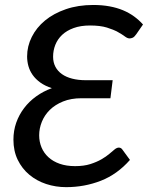

<svg xmlns="http://www.w3.org/2000/svg" viewBox="-20 -745 595 772"><path d="M528 -607.5Q520 -596 513.2 -593.2Q506.5 -590.5 501 -590.5Q492.5 -590.5 482 -598.5Q471.5 -606.5 454 -616.2Q436.5 -626 409.8 -634.2Q383 -642.5 342 -642.5Q304 -642.5 276 -632.2Q248 -622 229.8 -604.8Q211.5 -587.5 202.5 -564.8Q193.5 -542 193.5 -517Q193.5 -494 202.8 -476.5Q212 -459 229 -447Q246 -435 270.2 -428.8Q294.5 -422.5 324.5 -422.5H433L424 -350H307.5Q265.5 -350 233.5 -337Q201.5 -324 180.2 -303Q159 -282 148.2 -255.2Q137.5 -228.5 137.5 -201Q137.5 -175 147 -152.2Q156.5 -129.5 174.8 -112.8Q193 -96 220 -86.5Q247 -77 282 -77Q317 -77 343 -85.2Q369 -93.5 388 -104.5Q407 -115.5 419.8 -126.5Q432.5 -137.5 440 -143.5Q444 -147 448.5 -149.2Q453 -151.5 457.5 -151.5Q466 -151.5 471 -145L502.5 -102Q451.5 -44 385.5 -18.2Q319.5 7.5 246 7.5Q204 7.5 165.5 -5.2Q127 -18 97.8 -42.5Q68.5 -67 51.2 -102.5Q34 -138 34 -183.5Q34 -219.5 45.2 -251.5Q56.5 -283.5 76.8 -310.2Q97 -337 125.5 -357.5Q154 -378 188.5 -390.5Q161 -399.5 142 -413.2Q123 -427 111.2 -443.8Q99.5 -460.5 94.2 -479.5Q89 -498.5 89 -518Q89 -559 107.8 -596.5Q126.5 -634 161 -662.5Q195.5 -691 244.8 -708Q294 -725 355 -725Q390.5 -725 420.2 -719.5Q450 -714 474.5 -703.8Q499 -693.5 519 -679Q539 -664.5 555 -646.5Z"/></svg>

Font: Lato Medium
Style: Italic
Weight: 500
Italic angle: -7°
Designer: Lukasz Dziedzic
Foundry: tyPoland Lukasz Dziedzic
Version: Version 2.006; 2014-01-15